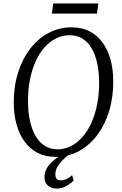

<svg xmlns="http://www.w3.org/2000/svg" viewBox="-20 -914 721 1131"><path d="M308 10Q247.5 10 201.8 -13.5Q156 -37 125 -79.5Q94 -122 78 -179Q62 -236 61 -302.5Q60 -399.5 85 -481.5Q110 -563.5 156 -624.5Q202 -685.5 264.8 -719.2Q327.5 -753 401.5 -753Q463 -753 508.8 -728.8Q554.5 -704.5 585 -662Q615.5 -619.5 631 -563.2Q646.5 -507 647 -442.5Q648.5 -346.5 624.2 -264.2Q600 -182 554.2 -120.5Q508.5 -59 445.8 -24.5Q383 10 308 10ZM319 -34.5Q361.5 -34.5 399.2 -54Q437 -73.5 467.5 -109Q498 -144.5 520 -194Q542 -243.5 553.2 -303.8Q564.5 -364 564 -432Q563 -494 551.8 -544.5Q540.5 -595 518.8 -631.2Q497 -667.5 464.8 -687Q432.5 -706.5 389.5 -706.5Q347 -706.5 309.2 -687.5Q271.5 -668.5 241 -633.8Q210.5 -599 188.8 -549.8Q167 -500.5 155.5 -440.5Q144 -380.5 145 -312Q145.5 -249.5 157.2 -198.5Q169 -147.5 191 -110.8Q213 -74 245 -54.2Q277 -34.5 319 -34.5ZM312 197Q279 196 260.5 177.5Q242 159 242 131.5Q242 105.5 252 84.8Q262 64 278.2 47.2Q294.5 30.5 314.5 16.5Q334.5 2.5 354 -10L375 -23L386.5 -4.5Q366.5 12 348 30.2Q329.5 48.5 317.8 69Q306 89.5 306 113.5Q306 131 313.8 139.8Q321.5 148.5 336 148.5Q353.5 148.5 371.2 140.8Q389 133 404.5 117.5L414 149Q396.5 167 370 182.2Q343.5 197.5 312 197ZM293.5 -893.5H559.5L551 -834H285.5Z"/></svg>

Font: Merriweather 36pt Light
Style: Italic
Weight: 300
Italic angle: -7.8°
Version: Version 2.101